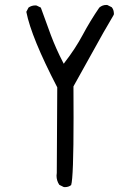

<svg xmlns="http://www.w3.org/2000/svg" viewBox="-20 -768 540 776"><path d="M242.2 -11.7Q257.3 -11.7 267.6 -20Q277.3 -50.3 277.3 -291.5Q277.3 -349.1 276.9 -418V-418.9Q393.1 -627.9 398.7 -637.7Q404.3 -647.5 411.6 -659.7Q425.3 -684.1 439.9 -708.5Q440.4 -710.9 440.4 -713.9Q440.4 -716.8 439.5 -721.2Q438 -731 431.6 -738.8L414.1 -747.6Q411.6 -748 409.7 -748Q393.6 -748 381.3 -737.3Q344.2 -683.1 314.5 -627.4Q284.2 -570.8 241.7 -516.1L237.8 -510.3L234.4 -516.6Q207 -569.3 185.5 -626.2Q164.1 -683.1 145 -737.3L127.9 -745.6Q125.5 -746.1 123 -746.1Q107.4 -746.1 95.2 -737.3L86.4 -720.2Q106.4 -617.2 211.4 -415L209.5 -68.8Q208.5 -63 208.5 -58.1Q208.5 -37.6 219.7 -21L237.3 -12.2Q239.7 -11.7 242.2 -11.7Z"/></svg>

Font: Bakudai
Style: Light
Weight: 300
Version: Version 1.48